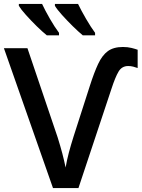

<svg xmlns="http://www.w3.org/2000/svg" viewBox="-20 -960 723 980"><path d="M634.3 -623Q602.1 -623 585.2 -594.7Q568.4 -566.4 549.3 -507.8L380.4 0H250.5L0 -713.9H120.1L274.4 -258.3Q289.1 -210.9 298.1 -176.8Q307.1 -142.6 314.9 -105Q321.3 -142.6 331.3 -180.4Q341.3 -218.3 355.5 -263.2L439 -522.9Q460.4 -589.8 481 -633.8Q501.5 -677.7 530.5 -699Q559.6 -720.2 607.4 -720.2Q631.8 -720.2 651.4 -715.3Q670.9 -710.4 682.6 -706.1V-612.8Q671.9 -616.7 659.7 -619.9Q647.5 -623 634.3 -623ZM378.4 -939.9Q394.5 -906.2 419.4 -863.5Q444.3 -820.8 465.3 -792.5V-779.8H402.3Q379.9 -798.3 350.8 -826.9Q321.8 -855.5 296.4 -883.8Q271 -912.1 260.3 -930.2V-939.9ZM194.8 -939.9Q210.4 -906.2 235.1 -863.5Q259.8 -820.8 281.2 -792.5V-779.8H218.8Q195.8 -798.3 166.7 -826.9Q137.7 -855.5 112.3 -883.8Q86.9 -912.1 76.2 -930.2V-939.9Z"/></svg>

Font: Open Sans SemiBold
Style: Regular
Weight: 600
Designer: Monotype Design Team
Foundry: Monotype Imaging Inc.
Version: Version 3.003; ttfautohint (v1.8.4)